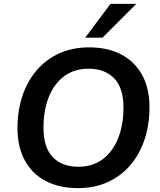

<svg xmlns="http://www.w3.org/2000/svg" viewBox="-20 -959 825 989"><path d="M381 10Q287 10 217 -26Q147 -62 108.5 -131.5Q70 -201 70 -299Q70 -389 95.5 -465Q121 -541 169 -597Q217 -653 285 -684Q353 -715 439 -715Q534 -715 603.5 -679Q673 -643 711.5 -574Q750 -505 750 -407Q750 -316 724.5 -240Q699 -164 651 -108Q603 -52 535 -21Q467 10 381 10ZM383 -100Q458 -100 510 -139.5Q562 -179 589 -248Q616 -317 616 -405Q616 -506 568 -555.5Q520 -605 436 -605Q362 -605 310 -566Q258 -527 231 -458.5Q204 -390 204 -301Q204 -199 252 -149.5Q300 -100 383 -100ZM419 -765 549 -939H682L508 -765Z"/></svg>

Font: Nunito Sans 12pt
Style: Bold Italic
Weight: 700
Italic angle: -9°
Designer: Vernon Adams
Foundry: Vernon Adams
Version: Version 3.101;gftools[0.9.27]